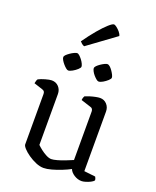

<svg xmlns="http://www.w3.org/2000/svg" viewBox="-169 -1034 923 1136"><g transform="rotate(20 292.5 -466.5)"><path d="M246 4Q223 4 197 -7Q171 -18 148 -34Q125 -50 111 -65.5Q97 -81 97 -90V-407Q97 -416 93.5 -422Q90 -428 80 -431L25 -449Q27 -460 29.5 -467Q32 -474 35 -477Q50 -485 76 -492.5Q102 -500 116 -500Q143 -500 160 -481.5Q177 -463 177 -436V-116Q187 -106 203.5 -93Q220 -80 238.5 -70.5Q257 -61 271 -61Q284 -61 307.5 -67.5Q331 -74 356 -84Q381 -94 400 -102V-407Q400 -416 396 -422.5Q392 -429 383 -431L321 -451Q322 -461 324.5 -467.5Q327 -474 329 -477Q340 -482 357.5 -487.5Q375 -493 392.5 -496.5Q410 -500 420 -500Q446 -500 463 -481.5Q480 -463 480 -436V-61L551 -53Q553 -50 555.5 -44Q558 -38 558 -31Q552 -23 538 -16Q524 -9 509 -4.5Q494 0 484 0Q459 0 436.5 -14.5Q414 -29 407 -48Q385 -36 355 -24Q325 -12 295.5 -4Q266 4 246 4ZM377 -588Q371 -588 362 -595.5Q353 -603 344 -613.5Q335 -624 329.5 -635Q324 -646 324 -652Q324 -660 332 -668Q340 -676 351.5 -684Q363 -692 374.5 -697.5Q386 -703 392 -703Q400 -703 408.5 -695.5Q417 -688 425 -676.5Q433 -665 438.5 -654Q444 -643 444 -636Q444 -629 431.5 -617.5Q419 -606 403.5 -597Q388 -588 377 -588ZM186 -588Q180 -588 171 -595.5Q162 -603 153 -613.5Q144 -624 138 -634.5Q132 -645 132 -652Q132 -660 140.5 -668Q149 -676 160.5 -684Q172 -692 184 -697.5Q196 -703 202 -703Q208 -703 216.5 -695.5Q225 -688 233.5 -677Q242 -666 247.5 -654.5Q253 -643 253 -636Q253 -629 240.5 -617.5Q228 -606 212 -597Q196 -588 186 -588ZM226 -755Q217 -758 209.5 -764.5Q202 -771 198 -776Q232 -824 262.5 -860Q293 -896 316 -916.5Q339 -937 348 -937Q355 -937 366 -928.5Q377 -920 387.5 -908Q398 -896 401 -883Z"/></g></svg>

Font: Texturina Medium 12pt Light
Style: Regular
Weight: 300
Version: Version 1.002